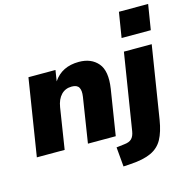

<svg xmlns="http://www.w3.org/2000/svg" viewBox="-129 -866 1181 1187"><g transform="rotate(-15 461.5 -272.5)"><path d="M13 0 91 -492H264L253 -422Q307 -503 416 -503Q495 -503 538 -452.5Q581 -402 564 -291L518 0H340L385 -288Q391 -327 379.5 -347Q368 -367 334 -367Q293 -367 266.5 -339.5Q240 -312 232 -262L191 0ZM710 -577 736 -738H923L897 -577ZM516 193 505 68 555 62Q588 59 603.5 43.5Q619 28 624 -3L702 -492H880L806 -27Q794 47 769 93Q744 139 694.5 162Q645 185 563 190Z"/></g></svg>

Font: Nunito Sans Black
Style: Italic
Weight: 900
Italic angle: -9°
Designer: Vernon Adams
Foundry: Vernon Adams
Version: Version 3.006; ttfautohint (v1.8.3)